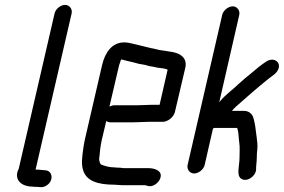

<svg xmlns="http://www.w3.org/2000/svg" viewBox="-20 -716 1165 788"><path d="M204 -661 57 -24C56 -21 55 -18 53 -15C39 26 72 50 114 50C121 51 127 51 134 51L145 52C155 53 165 50 173 44C201 25 196 -15 167 -17L156 -18L133 -20H126L274 -661C278 -679 265 -696 247 -696C229 -696 208 -679 204 -661Z M544 -284H450C443 -284 436 -282 429 -278L469 -449C470 -452 472 -457 474 -463C475 -466 475 -469 477 -472C480 -471 482 -471 483 -471L502 -466C517 -463 536 -458 550 -454C564 -452 581 -449 591 -445C605 -443 615 -441 628 -438L645 -436C652 -435 663 -433 668 -430L635 -286H606C593 -286 559 -284 544 -284ZM590 -216H644C666 -214 693 -234 698 -257L741 -440C749 -484 713 -501 671 -505L654 -508L639 -510C626 -512 616 -516 602 -518C579 -524 554 -530 532 -535C517 -538 507 -542 490 -542C439 -542 411 -500 399 -449L328 -142C325 -130 324 -119 322 -108C317 -72 313 -43 321 -18C334 27 382 42 449 42C459 42 469 44 480 44H572C579 44 581 46 586 47C606 53 627 37 635 22C653 -13 618 -26 588 -26H486C479 -27 472 -28 465 -28C460 -28 456 -28 450 -29C427 -29 410 -35 394 -41C389 -47 385 -61 388 -72C390 -95 392 -116 398 -143L416 -219C421 -216 426 -214 433 -214H527C542 -214 577 -216 590 -216Z M935 -690C917 -690 896 -673 892 -655L750 -39C746 -21 759 -4 777 -4C795 -4 816 -21 820 -39L854 -188C855 -189 858 -190 859 -191H953C954 -190 954 -188 955 -186C960 -169 959 -150 962 -131C965 -112 963 -88 963 -67C963 -38 950 1 968 16C990 34 1028 10 1031 -19C1031 -26 1031 -31 1032 -41C1035 -62 1033 -82 1036 -103C1038 -120 1035 -141 1033 -156C1029 -186 1027 -215 1017 -240C1009 -254 997 -261 980 -261H932C937 -268 940 -270 949 -279C983 -308 1014 -337 1047 -364L1081 -392C1096 -404 1116 -414 1123 -434C1133 -463 1102 -483 1072 -463C1062 -456 1053 -450 1043 -442L1008 -413C993 -401 974 -385 960 -372C939 -351 901 -324 883 -300L880 -297L962 -655C966 -673 953 -690 935 -690Z"/></svg>

Font: Electronic
Style: BdIt
Weight: 700
Version: Version 1.011